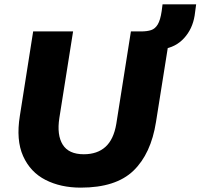

<svg xmlns="http://www.w3.org/2000/svg" viewBox="-20 -849 919 880"><path d="M350 11Q258 11 188.5 -24.5Q119 -60 86 -133.5Q53 -207 71 -318L132 -705H315L252 -308Q240 -230 267.5 -186Q295 -142 364 -142Q426 -142 463.5 -176Q501 -210 513 -281L580 -705H761L695 -290Q672 -144 591.5 -66.5Q511 11 350 11ZM726 -624 625 -690 627 -705Q654 -705 672.5 -711Q691 -717 703 -737Q715 -757 721 -798L725 -829H879L872 -777Q862 -716 823.5 -674Q785 -632 726 -624Z"/></svg>

Font: Nunito Sans Black
Style: Italic
Weight: 900
Italic angle: -9°
Designer: Vernon Adams
Foundry: Vernon Adams
Version: Version 3.006; ttfautohint (v1.8.3)